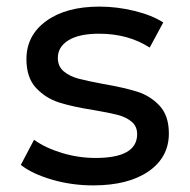

<svg xmlns="http://www.w3.org/2000/svg" viewBox="-20 -555 576 581"><path d="M43 -56 83 -132Q118 -107 168 -92Q218 -77 269 -77Q395 -77 395 -149Q395 -173 378 -187Q361 -201 335.5 -207.5Q310 -214 263 -222Q199 -232 158.5 -245Q118 -258 89 -289Q60 -320 60 -376Q60 -448 120 -491.5Q180 -535 281 -535Q334 -535 387 -522Q440 -509 474 -487L433 -411Q368 -453 280 -453Q219 -453 187 -433Q155 -413 155 -380Q155 -354 173 -339Q191 -324 217.5 -317Q244 -310 292 -301Q356 -290 395.5 -277.5Q435 -265 463 -235Q491 -205 491 -151Q491 -79 429.5 -36.5Q368 6 262 6Q197 6 137 -11.5Q77 -29 43 -56Z"/></svg>

Font: APTA Sans Medium
Style: Bold
Weight: 500
Version: Version 7.200